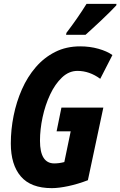

<svg xmlns="http://www.w3.org/2000/svg" viewBox="-20 -964 623 994"><path d="M248 10Q140 10 88 -50.5Q36 -111 36 -221Q36 -293 50.5 -365Q65 -437 93.5 -501.5Q122 -566 165 -616Q208 -666 265.5 -695Q323 -724 395 -724Q445 -724 489.5 -711.5Q534 -699 562 -679L499 -556Q443 -597 381 -597Q337 -597 301 -563Q265 -529 239.5 -474.5Q214 -420 200.5 -357Q187 -294 187 -235Q187 -118 261 -118Q286 -118 313 -125L346 -284H273L298 -407H515L435 -31Q383 -11 333.5 -0.5Q284 10 248 10ZM324 -794Q353 -832 379 -869.5Q405 -907 428 -944H583L582 -936Q571 -924 549.5 -902.5Q528 -881 503 -857.5Q478 -834 456 -814Q434 -794 423 -784H322Z"/></svg>

Font: Noto Sans ExtraCondensed ExtraBold
Style: Italic
Weight: 800
Width: 2
Italic angle: -12°
Designer: Monotype Design Team
Foundry: Monotype Imaging Inc.
Version: Version 2.013; ttfautohint (v1.8.4.7-5d5b)